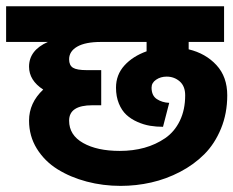

<svg xmlns="http://www.w3.org/2000/svg" viewBox="-55 -653 756 622"><path d="M-35.2 -632.8H670.9V-517.1H556.2V-493.2Q611.3 -480 646.2 -442.1Q681.2 -404.3 681.2 -344.2Q681.2 -285.6 660.9 -236.3Q640.6 -187 606.9 -153.3Q573.2 -119.6 528.3 -96.2Q483.4 -72.8 434.8 -61.8Q386.2 -50.8 335.9 -50.8Q278.8 -50.8 226.1 -64.7Q173.3 -78.6 131.3 -104.7Q89.4 -130.9 64.2 -171.6Q39.1 -212.4 39.1 -262.2Q39.1 -319.8 85 -362.8Q39.1 -392.6 39.1 -437Q39.1 -490.2 100.1 -517.1H-35.2ZM320.8 -369.1Q320.8 -410.6 347.9 -440.7Q375 -470.7 419.9 -486.8V-517.1H272Q221.7 -517.1 195.3 -502Q168.9 -486.8 168.9 -460.9Q168.9 -441.4 181.4 -433.6Q193.8 -425.8 226.1 -425.8H272.9V-312H244.1Q168.9 -312 168.9 -262.2Q168.9 -215.3 214.4 -189.7Q259.8 -164.1 333 -164.1Q376 -164.1 412.8 -174.3Q449.7 -184.6 480 -205.3Q510.3 -226.1 527.6 -261.7Q544.9 -297.4 544.9 -344.2Q544.9 -374 527.1 -389.4Q509.3 -404.8 484.9 -404.8Q465.3 -404.8 450.7 -394.8Q436 -384.8 436 -369.1Q436 -343.3 453.1 -332Q470.2 -320.8 493.2 -319.8L473.1 -242.2Q451.2 -242.2 430.9 -245.6Q410.6 -249 390.1 -258.1Q369.6 -267.1 354.5 -281Q339.4 -294.9 330.1 -317.6Q320.8 -340.3 320.8 -369.1Z"/></svg>

Font: LT Superior
Style: Bold
Weight: 400
Designer: Daniel Lyons
Foundry: LyonsType
Version: Version 1.000